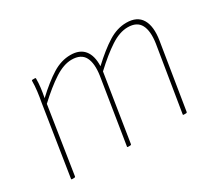

<svg xmlns="http://www.w3.org/2000/svg" viewBox="-98 -679 973 868"><g transform="rotate(-30 389.0 -245.0)"><path d="M62 0Q57 0 58 -4L115 -368Q120 -394 123.5 -422Q127 -450 127 -475Q127 -479 131 -479H145Q148 -479 148 -475Q148 -452 145 -428Q142 -404 137 -379Q195 -433 241 -461.5Q287 -490 335 -490Q383 -490 406.5 -461Q430 -432 428 -378Q486 -432 532.5 -461Q579 -490 627 -490Q683 -490 705.5 -452Q728 -414 717 -345L662 -4Q661 0 657 0H645Q640 0 641 -4L696 -342Q705 -403 687.5 -436Q670 -469 622 -469Q580 -469 532.5 -438Q485 -407 426 -352L371 -4Q370 0 365 0H354Q349 0 350 -4L404 -342Q413 -403 395.5 -436Q378 -469 329 -469Q288 -469 240 -438Q192 -407 133 -352L79 -4Q78 0 73 0Z"/></g></svg>

Font: Sofia Sans Semi Condensed Thin
Style: Italic
Weight: 250
Italic angle: -9°
Version: Version 4.100